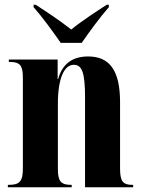

<svg xmlns="http://www.w3.org/2000/svg" viewBox="-20 -786 599 806"><path d="M235 -606H323C354 -651 403 -718 437 -756V-766H428C388 -740 323 -698 279 -662C234 -698 170 -740 130 -766H121V-756C155 -718 204 -651 235 -606ZM13 0H281V-10H278C236 -10 223 -25 223 -76V-350C223 -459 250 -514 290 -514C325 -514 337 -479 337 -376V0H539V-10H535C495 -10 484 -26 484 -80V-357C484 -492 439 -549 350 -549C278 -549 240 -512 224 -454H222V-536H17V-526H21C63 -526 76 -512 76 -461V-79C76 -25 63 -10 17 -10H13Z"/></svg>

Font: Noto Serif Display Condensed Extra
Style: Regular
Weight: 800
Width: 3
Designer: Monotype Design Team
Foundry: Monotype Imaging Inc.
Version: Version 1.900